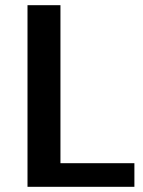

<svg xmlns="http://www.w3.org/2000/svg" viewBox="-20 -720 553 740"><path d="M498 -91V0H86V-700H213V-91Z"/></svg>

Font: Krub SemiBold
Style: Regular
Weight: 600
Version: Version 1.000; ttfautohint (v1.6)